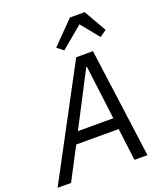

<svg xmlns="http://www.w3.org/2000/svg" viewBox="-193 -1044 982 1152"><g transform="rotate(-20 298.0 -467.5)"><path d="M392 -935H486L568 -792L525 -762L432 -877L293 -761L253 -793ZM547 0H464L438 -206H167L59 0H-27L346 -698H453ZM430 -278 387 -621H382L204 -278Z"/></g></svg>

Font: Aneliza
Style: Italic
Weight: 400
Italic angle: -11.31°
Designer: Mike Abbink, Paul van der Laan, Pieter van Rosmalen
Foundry: Bold Monday
Version: Version 3.0